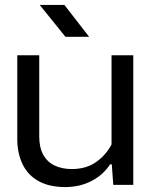

<svg xmlns="http://www.w3.org/2000/svg" viewBox="-20 -749 617 778"><path d="M520 -525V0H439L433 -83H426Q399 -41 351.5 -16Q304 9 244 9Q180 9 136.5 -15Q93 -39 71.5 -83.5Q50 -128 50 -187V-525H139V-196Q139 -151 155.5 -121.5Q172 -92 202 -78Q232 -64 271 -64Q329 -64 369.5 -92.5Q410 -121 432 -164V-525ZM245 -600 141 -729H241L341 -600Z"/></svg>

Font: Hubot Sans Condensed ExtraLight
Style: Regular
Weight: 400
Version: Version 2.000